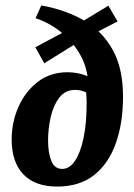

<svg xmlns="http://www.w3.org/2000/svg" viewBox="-20 -674 494 707"><path d="M191 13Q109 13 66 -32Q23 -77 23 -160Q23 -224 48 -280.5Q73 -337 119 -372.5Q165 -408 229 -408Q247 -408 265.5 -404.5Q284 -401 299.5 -394.5Q315 -388 323 -377L300 -332Q292 -337 280 -340Q268 -343 257 -343Q220 -343 198 -314Q176 -285 166.5 -242Q157 -199 157 -157Q157 -111 169 -81.5Q181 -52 209 -52Q236 -52 256 -81.5Q276 -111 287.5 -165Q299 -219 299 -292Q299 -310 298 -324Q297 -338 295 -352L305 -370Q301 -429 273 -476.5Q245 -524 202.5 -557.5Q160 -591 111 -607L132 -654Q221 -638 288.5 -599Q356 -560 394.5 -491.5Q433 -423 433 -318Q433 -220 406 -145Q379 -70 325.5 -28.5Q272 13 191 13ZM143 -441 110 -500 247 -573 379 -653 413 -595 283 -528Z"/></svg>

Font: Yrsa
Style: Italic
Weight: 400
Italic angle: -7.10001°
Designer: Anna Giedrys (Yrsa+Rasa design), David Brezina (Yrsa art-direction, Rasa art-direction, design)
Foundry: Rosetta Type Foundry
Version: Version 2.004